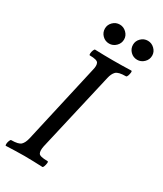

<svg xmlns="http://www.w3.org/2000/svg" viewBox="-214 -925 854 1007"><g transform="rotate(30 213.0 -422.0)"><path d="M1 3Q-3 3 -2.5 -7Q-2 -17 2 -27Q6 -37 10 -37Q54 -37 68 -50.5Q82 -64 89 -94L197 -572Q204 -599 197 -613.5Q190 -628 145 -628Q141 -628 141.5 -638Q142 -648 146 -658Q150 -668 154 -668Q182 -667 209.5 -666.5Q237 -666 263 -666Q291 -666 318.5 -666.5Q346 -667 373 -668Q378 -668 377 -658Q376 -648 372.5 -638Q369 -628 364 -628Q318 -628 304 -613.5Q290 -599 284 -572L174 -94Q168 -64 175.5 -50.5Q183 -37 230 -37Q235 -37 234 -27Q233 -17 229.5 -7Q226 3 222 3Q194 2 166.5 1Q139 0 112 0Q84 0 56.5 1Q29 2 1 3ZM201 -732Q177 -732 160 -749Q143 -766 143 -790Q143 -813 160 -830Q177 -847 201 -847Q224 -847 241.5 -830Q259 -813 259 -790Q259 -766 241.5 -749Q224 -732 201 -732ZM371 -732Q347 -732 330 -749Q313 -766 313 -790Q313 -813 330 -830Q347 -847 371 -847Q394 -847 411.5 -830Q429 -813 429 -790Q429 -766 411.5 -749Q394 -732 371 -732Z"/></g></svg>

Font: Junicode Two Beta Condensed Medium
Style: Italic
Weight: 500
Width: 3
Italic angle: -9°
Version: Version 1.053; ttfautohint (v1.8.4)